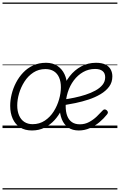

<svg xmlns="http://www.w3.org/2000/svg" viewBox="-20 -1018 953 1526"><path d="M234 19Q178 19 139.5 -5.5Q101 -30 81 -74.5Q61 -119 61 -177Q61 -221 72.5 -268.5Q84 -316 107 -360.5Q130 -405 164 -441Q198 -477 243.5 -498Q289 -519 346 -519Q399 -519 436 -494.5Q473 -470 493 -427.5Q513 -385 513 -330Q513 -288 502 -240Q491 -192 469 -146Q447 -100 413 -63Q379 -26 334.5 -3.5Q290 19 234 19ZM239 -31Q294 -31 336.5 -59.5Q379 -88 407 -132.5Q435 -177 449.5 -228Q464 -279 464 -324Q464 -369 450 -401.5Q436 -434 408.5 -451.5Q381 -469 341 -469Q287 -469 245 -441.5Q203 -414 174.5 -369.5Q146 -325 131.5 -275Q117 -225 117 -180Q117 -135 131.5 -101Q146 -67 173.5 -49Q201 -31 239 -31ZM606 19Q556 19 522 -4.5Q488 -28 471 -71Q454 -114 454 -171Q454 -239 475 -301.5Q496 -364 534.5 -413Q573 -462 626 -490.5Q679 -519 743 -519Q790 -519 818.5 -504.5Q847 -490 860 -465.5Q873 -441 873 -411Q873 -364 847.5 -329.5Q822 -295 779 -269.5Q736 -244 684.5 -227Q633 -210 580 -199Q527 -188 483 -181L485 -227Q525 -232 570.5 -241.5Q616 -251 659.5 -265Q703 -279 738.5 -298.5Q774 -318 795 -344Q816 -370 816 -404Q816 -437 795 -453.5Q774 -470 736 -470Q684 -470 641 -445.5Q598 -421 566.5 -379Q535 -337 518.5 -284Q502 -231 502 -176Q502 -129 514.5 -96.5Q527 -64 552 -47Q577 -30 615 -30Q655 -30 689 -48.5Q723 -67 749.5 -92.5Q776 -118 796 -140Q804 -149 812.5 -148.5Q821 -148 829 -141Q836 -134 837.5 -126.5Q839 -119 831 -109Q805 -76 770.5 -47Q736 -18 694 0.5Q652 19 606 19ZM0 478H913V488H0ZM0 -20H913V0H0ZM0 -505H913V-500H0ZM0 -998H913V-988H0Z"/></svg>

Font: Playwrite AU SA Guides
Style: Regular
Weight: 400
Designer: Veronika Burian, José Scaglione
Foundry: TypeTogether
Version: Version 1.003